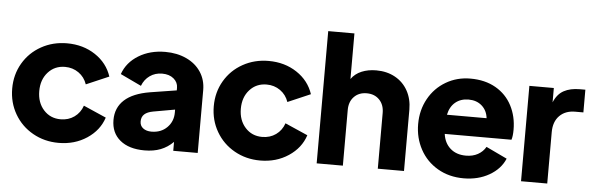

<svg xmlns="http://www.w3.org/2000/svg" viewBox="-49 -920 3379 1095"><g transform="rotate(5 1640.5 -372.5)"><path d="M23 -274Q23 -354 61 -419Q99 -484 165.5 -521Q232 -558 313 -558Q405 -558 474.5 -512Q544 -466 569 -390L439 -334Q425 -375 391 -399Q357 -423 313 -423Q254 -423 216 -381Q178 -339 178 -273Q178 -207 216 -165Q254 -123 313 -123Q358 -123 391.5 -147Q425 -171 439 -212L569 -155Q545 -81 475 -34.5Q405 12 313 12Q232 12 165.5 -25.5Q99 -63 61 -128.5Q23 -194 23 -274Z M614 -146Q614 -216 662.5 -260.5Q711 -305 808 -321L959 -345V-360Q959 -391 934 -412Q909 -433 868 -433Q828 -433 797.5 -411.5Q767 -390 753 -353L633 -410Q657 -478 722.5 -518Q788 -558 875 -558Q943 -558 996.5 -533Q1050 -508 1079.5 -463Q1109 -418 1109 -360V0H969V-51Q937 -19 897 -3.5Q857 12 805 12Q716 12 665 -30Q614 -72 614 -146ZM835 -98Q890 -98 924.5 -132.5Q959 -167 959 -218V-235L835 -213Q802 -207 785.5 -192Q769 -177 769 -151Q769 -126 787.5 -112Q806 -98 835 -98Z M1177 -274Q1177 -354 1215 -419Q1253 -484 1319.5 -521Q1386 -558 1467 -558Q1559 -558 1628.5 -512Q1698 -466 1723 -390L1593 -334Q1579 -375 1545 -399Q1511 -423 1467 -423Q1408 -423 1370 -381Q1332 -339 1332 -273Q1332 -207 1370 -165Q1408 -123 1467 -123Q1512 -123 1545.5 -147Q1579 -171 1593 -212L1723 -155Q1699 -81 1629 -34.5Q1559 12 1467 12Q1386 12 1319.5 -25.5Q1253 -63 1215 -128.5Q1177 -194 1177 -274Z M1790 -757H1940V-496Q1962 -527 1999 -542.5Q2036 -558 2083 -558Q2144 -558 2191 -532Q2238 -506 2264 -459Q2290 -412 2290 -351V0H2140V-319Q2140 -366 2112.5 -394.5Q2085 -423 2040 -423Q1995 -423 1967.5 -394.5Q1940 -366 1940 -319V0H1790Z M2347 -274Q2347 -354 2383 -419Q2419 -484 2482 -521Q2545 -558 2622 -558Q2706 -558 2767 -523Q2828 -488 2860 -426.5Q2892 -365 2892 -289Q2892 -252 2885 -231H2503Q2510 -179 2544.5 -148.5Q2579 -118 2634 -118Q2673 -118 2702 -134Q2731 -150 2747 -178L2867 -121Q2842 -61 2778.5 -24.5Q2715 12 2632 12Q2548 12 2483 -26Q2418 -64 2382.5 -129.5Q2347 -195 2347 -274ZM2733 -341Q2728 -385 2698 -411.5Q2668 -438 2622 -438Q2577 -438 2546.5 -413Q2516 -388 2506 -341Z M2960 -546H3100V-464Q3120 -512 3157 -532Q3194 -552 3248 -552H3280V-422H3233Q3177 -422 3143.5 -388Q3110 -354 3110 -294V0H2960Z"/></g></svg>

Font: BLUETTI 2.0
Style: Bold
Weight: 700
Designer: Stijn de Vries
Foundry: tokotype
Version: Version 2.005;October 31, 2023;FontCreator 14.0.0.2814 64-bi